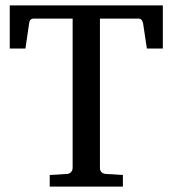

<svg xmlns="http://www.w3.org/2000/svg" viewBox="-20 -691 639 711"><path d="M523.9 -511.2 509.8 -605Q505.9 -622.1 493.2 -622.1H350.1V-68.8Q350.1 -59.6 355.7 -53.7Q361.3 -47.9 371.1 -46.9L435.1 -43V0H164.1V-43L228 -46.9Q236.3 -47.4 241.5 -52.2Q246.6 -57.1 247.8 -61.3Q249 -65.4 249 -68.8V-622.1H105Q89.8 -622.1 87.9 -605L74.2 -511.2H16.1V-670.9H583V-511.2Z"/></svg>

Font: TAML ThiruValluvar
Style: Regular
Weight: 400
Version: Version 0.271; dev 7ad24fM